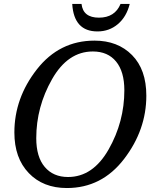

<svg xmlns="http://www.w3.org/2000/svg" viewBox="-20 -928 782 959"><path d="M452.1 -725.1Q568.4 -725.1 639.6 -652.8Q710.9 -580.6 710.9 -450.2Q710.9 -278.8 599.6 -133.8Q488.3 11.2 314 11.2Q195.3 11.2 123.5 -63.7Q51.8 -138.7 51.8 -266.1Q51.8 -438 164.1 -581.5Q276.4 -725.1 452.1 -725.1ZM319.8 -43.9Q444.3 -43.9 522.7 -181.9Q601.1 -319.8 601.1 -477.1Q601.1 -570.3 559.8 -620.6Q518.6 -670.9 443.8 -670.9Q318.8 -670.9 240 -532.5Q161.1 -394 161.1 -237.8Q161.1 -144 203.6 -94Q246.1 -43.9 319.8 -43.9ZM340.8 -908.2H387.2Q395 -839.8 474.1 -839.8Q553.7 -839.8 582 -908.2H627.9Q611.8 -843.8 568.6 -807.4Q525.4 -771 466.8 -771Q349.1 -771 340.8 -908.2Z"/></svg>

Font: Droid Serif
Style: Italic
Weight: 400
Italic angle: -12°
Designer: Monotype Design team
Foundry: Monotype Imaging Inc.
Version: Version 1.03